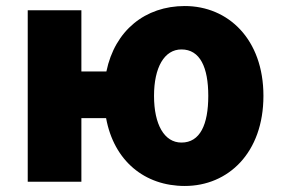

<svg xmlns="http://www.w3.org/2000/svg" viewBox="-20 -603 933 637"><path d="M582 -130C525 -130 491 -190 491 -285C491 -379 525 -439 582 -439C644 -439 671 -379 671 -285C671 -190 644 -130 582 -130ZM593 14C737 14 854 -96 854 -285C854 -473 737 -583 593 -583C462 -583 361 -502 333 -366H250V-569H72V0H250V-211H332C358 -69 460 14 593 14Z"/></svg>

Font: Noto Sans HK Black
Style: Regular
Weight: 900
Designer: Ryoko NISHIZUKA 西塚涼子 (kana, bopomofo & ideographs); Paul D. Hunt (Latin, Greek & Cyrillic); Sandoll Communications 산돌커뮤니
Foundry: Adobe
Version: Version 2.004;hotconv 1.0.118;makeotfexe 2.5.65603